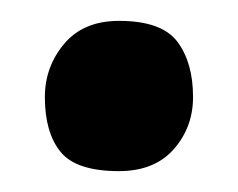

<svg xmlns="http://www.w3.org/2000/svg" viewBox="-20 -157 228 184"><path d="M94 7Q53 7 38 -11.5Q23 -30 23 -64Q23 -93 41.5 -115Q60 -137 94 -137Q135 -137 150 -117Q165 -97 165 -64Q165 -35 146.5 -14Q128 7 94 7Z"/></svg>

Font: Yanone Kaffeesatz
Style: Bold
Weight: 700
Designer: Yanone (Cyrillic: Daniel Pouzeot, Huerta Tipografica, and Cyreal)
Foundry: Yanone
Version: Version 2.003